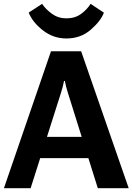

<svg xmlns="http://www.w3.org/2000/svg" viewBox="-29 -982 691 1002"><path d="M-8.5 0 237.1 -714.4H394.5L642.6 0H481.4L325.2 -497.8Q320.1 -514.2 316.2 -529.3Q312.3 -544.4 309.3 -559.8H305.2Q302.5 -544.4 298.5 -529.3Q294.4 -514.2 289.3 -497.8L130.9 0ZM120.4 -156.7 155 -267.8H469L503.9 -156.7ZM443.8 -961.9 513.2 -916Q497.8 -873.3 445.1 -827.3Q392.3 -781.2 317.4 -781.2Q249.5 -781.2 195.2 -823.4Q140.9 -865.5 120.8 -916.3L190.7 -961.9Q209.5 -933.6 242.3 -909.9Q275.1 -886.2 317.4 -886.2Q362.1 -886.2 393.4 -908.9Q424.8 -931.6 443.8 -961.9Z"/></svg>

Font: RobotoFlex
Style: Regular
Weight: 400
Designer: Berlow after Robertson
Foundry: Google
Version: Version 2.136